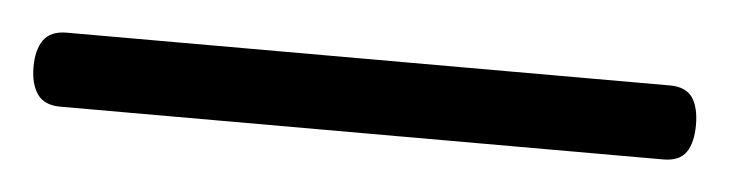

<svg xmlns="http://www.w3.org/2000/svg" viewBox="-24 50 520 137"><g transform="rotate(5 236.0 118.5)"><path d="M-1 118.5Q-1 106 4 99Q9 92 20.5 92H452.5Q464 92 468.8 99Q473.5 106 473.5 118.5Q473.5 131 468.8 138Q464 145 452.5 145H20.5Q9 145 4 137.8Q-1 130.5 -1 118.5Z"/></g></svg>

Font: Fraunces 18pt
Style: Regular
Weight: 400
Version: Version 1.000;[b76b70a41]